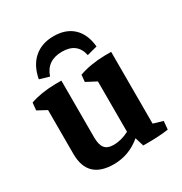

<svg xmlns="http://www.w3.org/2000/svg" viewBox="-136 -643 709 750"><g transform="rotate(-30 218.5 -267.5)"><path d="M209.5 -543Q264.6 -543 297.1 -512.2Q329.6 -481.4 335 -424.3L288.6 -412.1Q275.9 -474.1 207.5 -474.1Q139.2 -474.1 119.1 -413.1L75.7 -425.8Q85.9 -481.9 120.6 -512.5Q155.3 -543 209.5 -543ZM164.6 8.3Q46.9 8.3 46.9 -106V-303.7L5.9 -325.7L9.3 -359.4Q55.7 -376 121.1 -377.4H149.4V-121.6Q149.4 -87.9 161.6 -72.8Q173.8 -57.6 200.7 -57.6Q236.8 -57.6 271.5 -76.2V-303.2L226.1 -327.1L229 -357.9Q278.8 -376 345.7 -377.4H374V-53.7L417 -41L413.6 -3.9Q371.1 2.9 299.8 2L287.6 -37.6Q233.4 8.3 164.6 8.3Z"/></g></svg>

Font: Markazi Text SemiBold
Style: Regular
Weight: 600
Designer: Borna Izadpanah (Arabic designer), Fiona Ross (Arabic design director) and Florian Runge (Latin designer)
Foundry: Borna Izadpanah and Florian Runge
Version: Version 1.001; ttfautohint (v1.8.3)